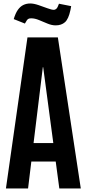

<svg xmlns="http://www.w3.org/2000/svg" viewBox="-20 -1072 493 1092"><path d="M13.7 0 136.2 -859.4H309.1L439.5 0H317.4L296.9 -153.3H158.2L139.6 0ZM170.9 -258.3H283.2L225.6 -689.9H223.6ZM296.4 -927.7Q274.9 -927.7 250.5 -937.7Q226.1 -947.8 202.1 -957.8Q178.2 -967.8 157.7 -967.8Q149.9 -967.8 146.5 -966.8Q138.7 -964.8 133.5 -957.8Q128.4 -950.7 121.6 -938L58.1 -963.4Q67.9 -996.6 81.5 -1015.9Q95.2 -1035.2 112.8 -1043.7Q130.4 -1052.2 151.9 -1052.2Q171.9 -1052.2 198.5 -1043.2Q225.1 -1034.2 249.5 -1025.1Q273.9 -1016.1 286.1 -1016.1H288.1Q294.9 -1017.1 301.3 -1022.9Q307.6 -1028.8 315.4 -1050.8L384.8 -1037.1L380.4 -1013.7Q369.6 -963.4 349.4 -945.6Q329.1 -927.7 296.4 -927.7Z"/></svg>

Font: Antonio
Style: Bold
Weight: 700
Designer: Vernon Adams
Foundry: Vernon Adams
Version: Version 1.002